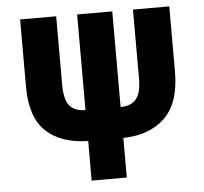

<svg xmlns="http://www.w3.org/2000/svg" viewBox="-51 -768 873 822"><g transform="rotate(-5 385.0 -357.0)"><path d="M310 0V-170Q191 -173 128 -234Q65 -295 65 -424V-714H220V-420Q220 -355 242.5 -329Q265 -303 310 -303V-714H461V-303Q505 -303 527.5 -329Q550 -355 550 -418V-714H706V-434Q706 -301 641.5 -237Q577 -173 461 -170V0Z"/></g></svg>

Font: Noto Sans Condensed ExtraBold
Style: Regular
Weight: 800
Width: 3
Designer: Monotype Design Team
Foundry: Monotype Imaging Inc.
Version: Version 2.013; ttfautohint (v1.8.4.7-5d5b)